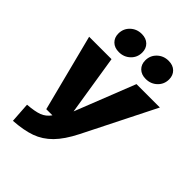

<svg xmlns="http://www.w3.org/2000/svg" viewBox="-271 -1069 1213 1213"><g transform="rotate(45 336.0 -462.0)"><path d="M432 -218Q387 -129 338 -79.5Q289 -30 227.5 -8Q166 14 75 20L66 -115Q132 -120 167.5 -133.5Q203 -147 227 -181H172L40 -696H240L304 -293L463 -696H672ZM156 -841Q156 -885 187 -914.5Q218 -944 263 -944Q302 -944 325 -921.5Q348 -899 348 -863Q348 -819 317 -789.5Q286 -760 241 -760Q202 -760 179 -782.5Q156 -805 156 -841ZM396 -841Q396 -885 427 -914.5Q458 -944 503 -944Q542 -944 565 -921.5Q588 -899 588 -863Q588 -819 557 -789.5Q526 -760 481 -760Q442 -760 419 -782.5Q396 -805 396 -841Z"/></g></svg>

Font: FiraGO Heavy
Style: Italic
Weight: 900
Italic angle: -8°
Designer: bBox Type GmbH
Foundry: bBox Type GmbH
Version: Version 1.001